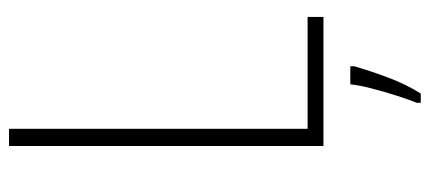

<svg xmlns="http://www.w3.org/2000/svg" viewBox="-290 -464 975 436"><g transform="rotate(-90 198.0 -246.5)"><path d="M84 0V-714H123V-36H377V0ZM265 70Q255 105 239.5 146.5Q224 188 203 221H182V212Q189 195 198 167Q207 139 214.5 110Q222 81 224 61H265Z"/></g></svg>

Font: Noto Sans Lao Looped Condensed ExtraLight
Style: Regular
Weight: 200
Width: 3
Designer: Mark Frömberg, Ben Mitchell
Foundry: The Fontpad Ltd
Version: Version 1.002; ttfautohint (v1.8.4.7-5d5b)